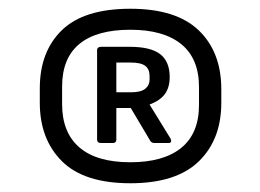

<svg xmlns="http://www.w3.org/2000/svg" viewBox="-20 -723 595 439"><path d="M278 -304Q172 -304 121.5 -354.5Q71 -405 71 -488V-521Q71 -605 121.5 -654Q172 -703 278 -703Q383 -703 434.5 -653.5Q486 -604 486 -519V-488Q486 -404 434.5 -354Q383 -304 278 -304ZM278 -352Q354 -352 394.5 -385Q435 -418 435 -483V-524Q435 -589 394.5 -622Q354 -655 278 -655Q201 -655 161.5 -622.5Q122 -590 122 -525V-485Q122 -420 161.5 -386Q201 -352 278 -352ZM211 -396Q202 -396 202 -404V-608Q202 -616 212 -616H276Q325 -616 346.5 -599Q368 -582 368 -547Q368 -523 357 -508Q346 -493 322 -484L370 -406Q372 -402 371 -399Q370 -396 365 -396H333Q326 -396 323 -402L279 -476H246V-404Q246 -396 238 -396ZM246 -512H280Q302 -512 312 -520Q322 -528 322 -541V-549Q322 -565 312 -572.5Q302 -580 279 -580H246Z"/></svg>

Font: Sofia Sans Semi Condensed Medium
Style: Regular
Weight: 500
Designer: Botio Nikoltchev, Ani Petrova
Foundry: lettersoup
Version: Version 4.100